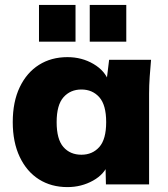

<svg xmlns="http://www.w3.org/2000/svg" viewBox="-20 -752 684 783"><path d="M255 11Q189 11 139 -20.5Q89 -52 60.5 -112Q32 -172 32 -254Q32 -337 60.5 -396.5Q89 -456 139 -487.5Q189 -519 255 -519Q314 -519 361.5 -491Q409 -463 424 -418H414L425 -508H596Q593 -474 590.5 -439Q588 -404 588 -370V0H412L410 -86H422Q407 -42 359.5 -15.5Q312 11 255 11ZM312 -121Q357 -121 385 -152.5Q413 -184 413 -254Q413 -324 385 -355.5Q357 -387 312 -387Q267 -387 239 -355.5Q211 -324 211 -254Q211 -184 238.5 -152.5Q266 -121 312 -121ZM346 -582V-732H495V-582ZM139 -582V-732H288V-582Z"/></svg>

Font: Mulish ExtraLight Black
Style: Regular
Weight: 900
Version: Version 3.603